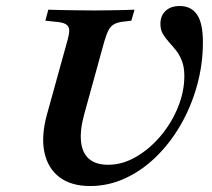

<svg xmlns="http://www.w3.org/2000/svg" viewBox="-20 -603 700 634"><path d="M277.4 11.3Q215.3 11.3 176.6 -17.7Q137.9 -46.8 126.6 -100.4Q115.3 -154 135.5 -226.6L201.6 -465.3Q208.9 -490.3 208.5 -503.6Q208.1 -516.9 196.8 -523.4Q185.5 -529.8 159.7 -531.5L129.8 -534.7L139.5 -571Q157.3 -570.2 182.7 -569.8Q208.1 -569.4 236.3 -569Q264.5 -568.5 290.3 -568.5H291.1H293.5Q316.1 -568.5 339.9 -569Q363.7 -569.4 385.9 -569.8Q408.1 -570.2 424.2 -571L413.7 -534.7L394.4 -532.3Q371.8 -530.6 358.9 -524.2Q346 -517.7 338.7 -504Q331.5 -490.3 324.2 -465.3L258.1 -225.8Q243.5 -172.6 247.6 -135.1Q251.6 -97.6 274.2 -78.2Q296.8 -58.9 337.1 -58.9Q383.9 -58.9 428.6 -84.7Q473.4 -110.5 509.7 -153.2Q546 -196 567.3 -248Q588.7 -300 588.7 -352.4Q588.7 -381.5 580.6 -402Q572.6 -422.6 560.9 -437.1Q549.2 -451.6 537.5 -464.5Q525.8 -477.4 517.7 -491.1Q509.7 -504.8 509.7 -524.2Q509.7 -550.8 526.6 -566.9Q543.5 -583.1 573.4 -583.1Q611.3 -583.1 630.6 -554.8Q650 -526.6 650 -463.7Q650 -390.3 630.6 -320.6Q611.3 -250.8 576.6 -190.7Q541.9 -130.6 495.2 -85.1Q448.4 -39.5 393.1 -14.1Q337.9 11.3 277.4 11.3Z"/></svg>

Font: Playfair 9pt
Style: Bold Italic
Weight: 700
Italic angle: -15.6°
Designer: Claus Eggers Sørensen
Foundry: Claus Eggers Sørensen
Version: Version 2.203